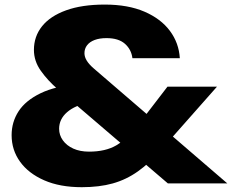

<svg xmlns="http://www.w3.org/2000/svg" viewBox="-20 -786 994 823"><path d="M750.8 -536.6H547.6Q543 -574 515.5 -598.3Q488 -622.6 436.8 -622.6Q406.6 -622.6 385.5 -614.6Q364.4 -606.6 353.2 -592Q342 -577.4 342 -557.8Q342 -542.4 351.7 -526.3Q361.4 -510.2 383 -491.6L954.2 0H699.4L227.4 -403.8Q184.2 -441.2 154.8 -482.8Q125.4 -524.4 125.4 -572Q125.4 -629.8 160.2 -673.4Q195 -717 263.1 -741.7Q331.2 -766.4 429 -766.4Q528.8 -766.4 599.2 -736Q669.6 -705.6 708.2 -653.8Q746.8 -602 750.8 -536.6ZM697.8 -414.4H910L671.4 -144.4Q621.4 -87 571.2 -51.4Q521 -15.8 463.2 0.3Q405.4 16.4 330.8 16.4Q236.8 16.4 169.5 -13.1Q102.2 -42.6 66 -92.8Q29.8 -143 29.8 -206.6Q29.8 -263 59.7 -309.1Q89.6 -355.2 153.9 -386.3Q218.2 -417.4 320.6 -426.8L362.6 -346.8Q301 -334.4 267.2 -304.8Q233.4 -275.2 233.4 -234Q233.4 -206.8 249.6 -184.3Q265.8 -161.8 294.5 -148.9Q323.2 -136 361.6 -136Q432.2 -136 478.4 -162.9Q524.6 -189.8 557.8 -232.2Z"/></svg>

Font: Unbounded
Style: Regular
Weight: 400
Designer: Luke Prowse, Jean-Baptiste Morizot, Fátima Lázaro, Florian Runge
Foundry: NaN
Version: Version 1.701;gftools[0.9.28.dev5+ged2979d]